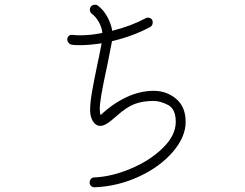

<svg xmlns="http://www.w3.org/2000/svg" viewBox="-20 -784 1040 816"><path d="M769 -266Q769 -202 714.5 -138.5Q660 -75 570.5 -33.5Q481 8 382 12Q373 12 367 6.5Q361 1 361 -8Q361 -17 366.5 -23.5Q372 -30 381 -30Q455 -33 536.5 -67.5Q618 -102 672.5 -155.5Q727 -209 727 -266Q727 -321 694 -338Q661 -355 633 -355Q585 -355 551 -341.5Q517 -328 479 -294Q451 -269 435 -259Q419 -249 407 -249Q387 -249 375 -268.5Q363 -288 363 -317Q363 -346 370.5 -390.5Q378 -435 396 -521L401 -544L412 -600Q359 -592 321 -592Q295 -592 285 -594Q276 -596 271 -602.5Q266 -609 266 -617Q266 -625 271.5 -630.5Q277 -636 286 -636Q293 -636 297 -635Q304 -634 322 -634Q366 -634 415 -644Q413 -667 400.5 -689.5Q388 -712 371 -725Q362 -731 362 -743Q362 -752 368 -758Q374 -764 384 -764Q392 -764 396 -760Q419 -743 435.5 -713.5Q452 -684 457 -653Q539 -674 598 -706Q603 -709 608 -709Q617 -709 623 -704Q629 -699 629 -689Q629 -675 618 -669Q545 -630 456 -609Q443 -540 437 -512Q418 -424 411 -383Q404 -342 404 -320Q404 -303 408 -295Q457 -342 515.5 -370Q574 -398 633 -398Q688 -398 728.5 -364Q769 -330 769 -266Z"/></svg>

Font: Tsukimi Rounded Light
Style: Regular
Weight: 300
Designer: Takashi Funayama
Foundry: Takashi Funayama
Version: Version 1.032; ttfautohint (v1.8.3)